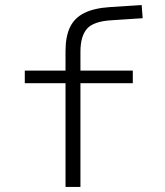

<svg xmlns="http://www.w3.org/2000/svg" viewBox="-20 -739 654 759"><path d="M78 -410V-460H505V-410ZM239 -537Q239 -594 256.5 -631Q274 -668 313 -687.5Q352 -707 415 -711L540 -719L544 -667L422 -659Q350 -655 324 -625.5Q298 -596 298 -534V-435V0H239V-435Z"/></svg>

Font: Intel One Mono Light
Style: Regular
Weight: 300
Monospace: yes
Designer: Fred Shallcrass
Foundry: Frere-Jones Type LLC
Version: Version 1.004